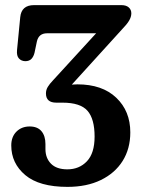

<svg xmlns="http://www.w3.org/2000/svg" viewBox="-20 -720 556 750"><path d="M489 -203Q489 -139 459 -91.2Q429 -43.5 374 -16.8Q319 10 243.5 10Q133.5 10 78.8 -36Q24 -82 24 -152Q24 -185.5 44.2 -205.8Q64.5 -226 96 -226Q126.5 -226 142 -207.5Q157.5 -189 157.5 -157.5V-138Q157.5 -102.5 179.2 -80.5Q201 -58.5 243 -58.5Q289.5 -58.5 319.5 -90Q349.5 -121.5 349.5 -186.5Q349.5 -255.5 321.8 -287.2Q294 -319 224 -319H200Q159.5 -319 159.5 -355Q159.5 -369 166.8 -380.8Q174 -392.5 186 -405L355.5 -590H164Q131 -590 124 -557.5L115 -514.5Q111.5 -499.5 103 -490.2Q94.5 -481 78.5 -481Q63 -481.5 53.8 -491.8Q44.5 -502 46.5 -524L59 -652.5Q63.5 -700 113 -700H454Q473 -700 483 -691Q493 -682 493 -668Q493 -654 484.2 -639.2Q475.5 -624.5 454.5 -603L260.5 -389.5Q271.5 -390.5 282 -390.5Q379.5 -390.5 434.2 -338.2Q489 -286 489 -203Z"/></svg>

Font: Fraunces 144pt S100 SemiBold
Style: Regular
Weight: 600
Version: Version 1.000; ttfautohint (v1.8.3)